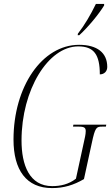

<svg xmlns="http://www.w3.org/2000/svg" viewBox="-20 -951 570 981"><path d="M378 -779 377 -771H385C431 -813 486 -880 512 -923V-931H470C444 -877 411 -821 378 -779ZM246 10C306 10 356 -5 409 -36L449 -220C466 -300 472 -304 502 -304H521L523 -314H355L353 -304H384C412 -304 418 -297 418 -281C418 -264 413 -245 408 -222L368 -38C331 -9 288 0 247 0C130 0 90 -108 90 -233C90 -492 226 -714 380 -714C460 -714 490 -672 490 -571C512 -571 528 -586 528 -609C528 -682 476 -722 384 -722C195 -722 49 -508 49 -238C49 -83 114 10 246 10Z"/></svg>

Font: Noto Serif Display ExtraCondensed ExtraLight
Style: Italic
Weight: 200
Width: 2
Italic angle: -12°
Designer: Monotype Design Team
Foundry: Monotype Imaging Inc.
Version: Version 2.009